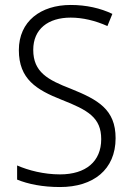

<svg xmlns="http://www.w3.org/2000/svg" viewBox="-20 -744 533 774"><path d="M222 10C356 10 446 -60 446 -187C446 -303 375 -342 266 -386C173 -422 114 -453 114 -543C114 -627 174 -673 265 -673C313 -673 364 -661 413 -639L433 -688C385 -711 328 -724 265 -724C144 -724 56 -658 56 -542C56 -425 127 -382 228 -342C335 -300 388 -270 388 -183C388 -93 326 -41 222 -41C157 -41 95 -57 49 -77V-20C93 -2 151 10 222 10Z"/></svg>

Font: Noto Sans SemiCondensed Light
Style: Regular
Weight: 300
Width: 4
Designer: Monotype Design Team
Foundry: Monotype Imaging Inc.
Version: Version 2.013